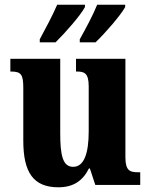

<svg xmlns="http://www.w3.org/2000/svg" viewBox="-20 -786 639 816"><path d="M319 -619V-606H386C426 -644 493 -721 512 -756V-766H393C375 -721 344 -664 319 -619ZM149 -619V-606H216C255 -644 323 -721 341 -756V-766H223C204 -721 173 -664 149 -619ZM228 10C290 10 331 -16 358 -70H362L385 0H576V-54H566C534 -54 513 -59 513 -117V-536H303V-482H306C338 -482 357 -476 357 -419V-228C357 -136 338 -77 291 -77C247 -77 236 -125 236 -219V-536H24V-482H27C71 -482 79 -468 79 -411V-188C79 -53 122 10 228 10Z"/></svg>

Font: Noto Serif Myanmar Condensed ExtraBold
Style: Regular
Weight: 800
Width: 3
Designer: Ben Mitchell and the Monotype Design Team
Foundry: Monotype Imaging Inc.
Version: Version 2.106